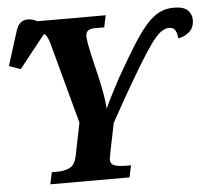

<svg xmlns="http://www.w3.org/2000/svg" viewBox="-83 -782 921 838"><g transform="rotate(-5 377.5 -363.0)"><path d="M104 0 115 -52H140Q169 -52 193 -63Q217 -74 225 -114L254 -257L159 -609Q151 -638 141.5 -650Q132 -662 105 -662H92L103 -714H409L398 -662H357Q317 -662 317 -631Q317 -618 321 -595.5Q325 -573 331 -547L357 -437Q364 -406 370 -371Q376 -336 378 -307Q383 -320 394.5 -343Q406 -366 419.5 -392Q433 -418 445 -440Q491 -521 525 -575Q559 -629 587.5 -661Q616 -693 644.5 -707Q673 -721 707 -721Q751 -721 768.5 -703.5Q786 -686 786 -662Q786 -627 764.5 -608.5Q743 -590 716 -586Q715 -604 707.5 -619.5Q700 -635 680 -635Q666 -635 651.5 -627Q637 -619 618 -597Q599 -575 571 -531.5Q543 -488 502 -418Q461 -348 403 -243L376 -110Q376 -104 374 -97Q372 -90 372 -86Q372 -64 391 -58Q410 -52 439 -52H462L451 0ZM19 -512 -31 -530 17 -683Q28 -715 50.5 -722.5Q73 -730 99.5 -719Q126 -708 148 -685L147 -673Z"/></g></svg>

Font: Noto Serif SemiCondensed
Style: Bold Italic
Weight: 700
Width: 4
Italic angle: -12°
Designer: Monotype Design Team
Foundry: Monotype Imaging Inc.
Version: Version 2.014